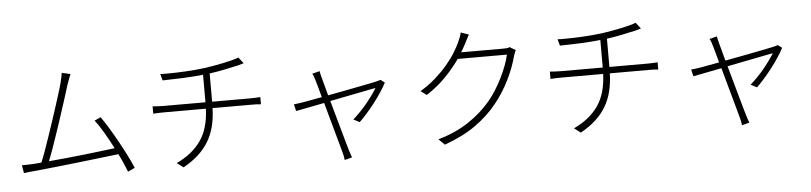

<svg xmlns="http://www.w3.org/2000/svg" viewBox="-47 -1029 5811 1376"><g transform="rotate(-5 2858.0 -341.0)"><path d="M831 26Q821 0 806.5 -33.5Q792 -67 773 -105Q738 -101 688 -95Q638 -89 581 -82.5Q524 -76 463.5 -69Q403 -62 347 -56Q291 -50 242.5 -45Q194 -40 161 -37Q143 -35 125 -33.5Q107 -32 87 -29L77 -86Q97 -86 117.5 -86.5Q138 -87 158 -88Q171 -89 186 -90Q201 -91 218 -93Q231 -123 247.5 -169Q264 -215 282 -268Q300 -321 319 -377.5Q338 -434 354 -485Q370 -536 383 -576.5Q396 -617 402 -640Q410 -672 413.5 -688.5Q417 -705 419 -721L481 -707Q475 -692 468.5 -675.5Q462 -659 452 -630Q446 -608 433 -568.5Q420 -529 404.5 -479.5Q389 -430 370.5 -375Q352 -320 334.5 -268Q317 -216 301 -171.5Q285 -127 273 -98Q331 -103 398 -109.5Q465 -116 530 -123.5Q595 -131 653 -138Q711 -145 750 -150Q719 -210 686 -266.5Q653 -323 624 -359L669 -380Q694 -345 725 -294Q756 -243 786 -188.5Q816 -134 841.5 -83Q867 -32 881 3Z M1130 -375Q1080 -375 1047 -372V-425Q1061 -424 1083.5 -422.5Q1106 -421 1128 -421H1427V-619Q1352 -611 1273.5 -608Q1195 -605 1135 -604L1122 -651Q1133 -650 1146.5 -650Q1160 -650 1175 -650Q1204 -650 1237.5 -651Q1271 -652 1306 -654Q1341 -656 1376 -659Q1411 -662 1442 -666Q1472 -670 1508 -676.5Q1544 -683 1578.5 -690Q1613 -697 1643 -705Q1673 -713 1690 -720L1724 -676Q1699 -669 1683 -664Q1646 -656 1589 -644Q1532 -632 1475 -624V-421H1752Q1768 -421 1788 -422Q1808 -423 1822 -424V-372Q1808 -374 1789.5 -374.5Q1771 -375 1754 -375H1474Q1472 -303 1457 -244Q1442 -185 1412.5 -136Q1383 -87 1338 -46Q1293 -5 1230 30L1184 -5Q1298 -58 1359.5 -145.5Q1421 -233 1426 -375Z M2720 -450Q2705 -420 2680.5 -383Q2656 -346 2627.5 -309Q2599 -272 2569.5 -239Q2540 -206 2516 -183L2472 -206Q2496 -227 2522 -253.5Q2548 -280 2571.5 -308.5Q2595 -337 2615.5 -365.5Q2636 -394 2650 -417Q2642 -416 2610 -409.5Q2578 -403 2532 -394Q2486 -385 2430.5 -374Q2375 -363 2319 -352Q2334 -299 2350 -241.5Q2366 -184 2380 -133.5Q2394 -83 2405 -45Q2416 -7 2420 7Q2425 21 2429.5 36.5Q2434 52 2439 64L2385 78Q2384 64 2381 49Q2378 34 2373 17Q2369 3 2358.5 -35.5Q2348 -74 2334 -124.5Q2320 -175 2304 -232.5Q2288 -290 2274 -342L2069 -302L2057 -351Q2076 -353 2093 -355.5Q2110 -358 2130 -361Q2141 -363 2176 -369.5Q2211 -376 2261 -385Q2249 -430 2240 -462.5Q2231 -495 2227 -507Q2222 -525 2217.5 -537.5Q2213 -550 2207 -558L2261 -572Q2263 -562 2266 -548.5Q2269 -535 2274 -517Q2278 -504 2286.5 -471.5Q2295 -439 2307 -394Q2361 -404 2419 -415Q2477 -426 2527 -436Q2577 -446 2613 -453Q2649 -460 2660 -463Q2678 -467 2690 -472Z M3675 -600Q3671 -592 3666 -579.5Q3661 -567 3659 -559Q3649 -521 3633 -478Q3617 -435 3595.5 -391.5Q3574 -348 3547 -305.5Q3520 -263 3488 -224Q3425 -146 3334.5 -81.5Q3244 -17 3110 31L3067 -11Q3191 -46 3285.5 -108.5Q3380 -171 3447 -251Q3477 -287 3502.5 -328Q3528 -369 3549 -411.5Q3570 -454 3585.5 -495.5Q3601 -537 3609 -573H3255Q3213 -513 3154 -451Q3095 -389 3012 -335L2969 -366Q3030 -402 3079.5 -446Q3129 -490 3167 -535Q3205 -580 3231 -622.5Q3257 -665 3271 -698Q3276 -708 3283 -726.5Q3290 -745 3293 -760L3350 -740Q3342 -726 3333 -708.5Q3324 -691 3318 -679Q3310 -665 3302 -649.5Q3294 -634 3283 -618H3583Q3600 -618 3612 -619Q3624 -620 3632 -625Z M3988 -375Q3938 -375 3905 -372V-425Q3919 -424 3941.5 -422.5Q3964 -421 3986 -421H4285V-619Q4210 -611 4131.5 -608Q4053 -605 3993 -604L3980 -651Q3991 -650 4004.5 -650Q4018 -650 4033 -650Q4062 -650 4095.5 -651Q4129 -652 4164 -654Q4199 -656 4234 -659Q4269 -662 4300 -666Q4330 -670 4366 -676.5Q4402 -683 4436.5 -690Q4471 -697 4501 -705Q4531 -713 4548 -720L4582 -676Q4557 -669 4541 -664Q4504 -656 4447 -644Q4390 -632 4333 -624V-421H4610Q4626 -421 4646 -422Q4666 -423 4680 -424V-372Q4666 -374 4647.5 -374.5Q4629 -375 4612 -375H4332Q4330 -303 4315 -244Q4300 -185 4270.5 -136Q4241 -87 4196 -46Q4151 -5 4088 30L4042 -5Q4156 -58 4217.5 -145.5Q4279 -233 4284 -375Z M5578 -450Q5563 -420 5538.5 -383Q5514 -346 5485.5 -309Q5457 -272 5427.5 -239Q5398 -206 5374 -183L5330 -206Q5354 -227 5380 -253.5Q5406 -280 5429.5 -308.5Q5453 -337 5473.5 -365.5Q5494 -394 5508 -417Q5500 -416 5468 -409.5Q5436 -403 5390 -394Q5344 -385 5288.5 -374Q5233 -363 5177 -352Q5192 -299 5208 -241.5Q5224 -184 5238 -133.5Q5252 -83 5263 -45Q5274 -7 5278 7Q5283 21 5287.5 36.5Q5292 52 5297 64L5243 78Q5242 64 5239 49Q5236 34 5231 17Q5227 3 5216.5 -35.5Q5206 -74 5192 -124.5Q5178 -175 5162 -232.5Q5146 -290 5132 -342L4927 -302L4915 -351Q4934 -353 4951 -355.5Q4968 -358 4988 -361Q4999 -363 5034 -369.5Q5069 -376 5119 -385Q5107 -430 5098 -462.5Q5089 -495 5085 -507Q5080 -525 5075.5 -537.5Q5071 -550 5065 -558L5119 -572Q5121 -562 5124 -548.5Q5127 -535 5132 -517Q5136 -504 5144.5 -471.5Q5153 -439 5165 -394Q5219 -404 5277 -415Q5335 -426 5385 -436Q5435 -446 5471 -453Q5507 -460 5518 -463Q5536 -467 5548 -472Z"/></g></svg>

Font: Kinto Sans Light
Style: Regular
Weight: 300
Designer: Authors: Ryoko NISHIZUKA  (kana & ideographs); Paul D. Hunt (Latin, Greek & Cyrillic); Wenlong ZHANG  (bopomofo); Sandol
Foundry: Adobe Systems Incorporated, ookami Inc.
Version: Version 0.001